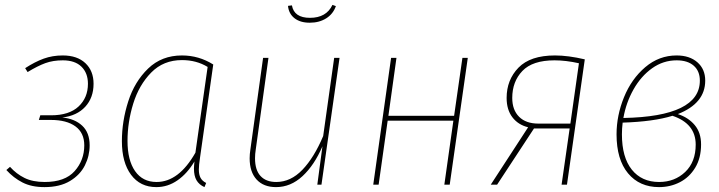

<svg xmlns="http://www.w3.org/2000/svg" viewBox="-20 -756 2944 786"><path d="M363 -413Q363 -356 329 -319Q295 -282 235 -275Q286 -270 316.5 -241.5Q347 -213 347 -161Q347 -118 327.5 -79Q308 -40 266.5 -15Q225 10 162 10Q109 10 72 -9Q35 -28 6 -60L21 -73Q47 -44 80.5 -27.5Q114 -11 163 -11Q246 -11 285.5 -55.5Q325 -100 325 -161Q325 -212 289 -238.5Q253 -265 188 -265H139L145 -284H189Q263 -284 301.5 -320Q340 -356 340 -413Q340 -457 313.5 -483Q287 -509 237 -509Q197 -509 165.5 -497.5Q134 -486 93 -461L83 -477Q123 -503 159 -516Q195 -529 237 -529Q296 -529 329.5 -497.5Q363 -466 363 -413Z M853 -492 799 -112Q794 -79 794 -62Q794 -41 801 -28Q808 -15 824 -7L817 10Q795 0 784.5 -18Q774 -36 774 -66Q774 -75 776 -95Q747 -46 707 -18Q667 10 620 10Q554 10 516.5 -40.5Q479 -91 479 -178Q479 -260 505 -341Q531 -422 586.5 -475.5Q642 -529 725 -529Q794 -529 853 -492ZM502 -179Q502 -100 533 -55.5Q564 -11 621 -11Q712 -11 780 -131L830 -482Q784 -510 725 -510Q649 -510 599 -459Q549 -408 525.5 -332Q502 -256 502 -179Z M1002 -108Q1002 -125 1005 -144L1057 -519H1079L1027 -144Q1024 -125 1024 -108Q1024 -60 1046.5 -35.5Q1069 -11 1111 -11Q1170 -11 1218 -61Q1266 -111 1303 -199L1348 -519H1370L1296 0H1279L1300 -157Q1267 -80 1218.5 -35Q1170 10 1110 10Q1059 10 1030.5 -21Q1002 -52 1002 -108ZM1159 -732 1175 -734Q1184 -683 1249 -683Q1316 -683 1341 -736L1355 -731Q1344 -699 1315.5 -681Q1287 -663 1248 -663Q1209 -663 1185.5 -681.5Q1162 -700 1159 -732Z M1799 0 1836 -262H1567L1530 0H1508L1581 -519H1603L1570 -282H1839L1873 -519H1895L1821 0Z M2374 -513 2301 0H2279L2312 -230H2166L2015 0H1989L2142 -235Q2101 -245 2077.5 -276Q2054 -307 2054 -355Q2054 -429 2102.5 -479Q2151 -529 2252 -529Q2306 -529 2374 -513ZM2077 -355Q2077 -306 2105 -278Q2133 -250 2184 -250H2315L2350 -497Q2297 -509 2250 -509Q2160 -509 2118.5 -465.5Q2077 -422 2077 -355Z M2867 -426Q2867 -333 2755 -289Q2798 -275 2824 -244Q2850 -213 2850 -165Q2850 -109 2826 -69.5Q2802 -30 2763 -10Q2724 10 2678 10Q2598 10 2551 -46.5Q2504 -103 2504 -206Q2504 -283 2534.5 -358Q2565 -433 2621.5 -481Q2678 -529 2750 -529Q2803 -529 2835 -501Q2867 -473 2867 -426ZM2532 -273Q2845 -279 2845 -426Q2845 -465 2820 -487Q2795 -509 2750 -509Q2695 -509 2649.5 -476.5Q2604 -444 2573.5 -390Q2543 -336 2532 -273ZM2529 -254Q2526 -230 2526 -206Q2526 -112 2566.5 -61.5Q2607 -11 2678 -11Q2742 -11 2785 -52Q2828 -93 2828 -164Q2828 -250 2733 -282Q2656 -258 2529 -254Z"/></svg>

Font: Fira Sans Condensed Thin
Style: Italic
Weight: 250
Width: 3
Italic angle: -8°
Designer: Carrois Corporate & Edenspiekermann AG
Foundry: Carrois Corporate GbR & Edenspiekermann AG
Version: Version 4.203